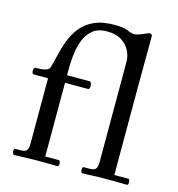

<svg xmlns="http://www.w3.org/2000/svg" viewBox="-109 -832 862 929"><g transform="rotate(15 322.0 -367.5)"><path d="M539 -30H609Q613 -30 615 -24Q617 -18 617 -13Q617 -9 615.5 -4.5Q614 0 611 0Q584 0 567.5 -0.5Q551 -1 537 -1Q523 -1 502 -1Q459 -1 437 0.5Q415 2 386 2Q383 2 381 -3.5Q379 -9 379 -13Q379 -18 380.5 -23Q382 -28 384 -28H413Q439 -28 446.5 -38Q454 -48 454 -74V-576Q454 -602 441 -628.5Q428 -655 400 -673.5Q372 -692 326 -692Q279 -692 252 -668Q225 -644 212.5 -608Q200 -572 196.5 -533.5Q193 -495 193 -466V-437H306Q311 -437 314 -430Q317 -423 317 -416Q317 -411 315 -405Q313 -399 308 -399H193V-30H262Q269 -25 269 -14Q269 -9 267.5 -4.5Q266 0 263 0Q250 0 229.5 -0.5Q209 -1 189 -1Q169 -1 156 -1L47 2Q42 2 39 -3.5Q36 -9 36 -14Q36 -18 37.5 -23Q39 -28 42 -28H67Q93 -28 100.5 -38Q108 -48 108 -74V-399H38Q27 -399 27 -416Q27 -422 29.5 -427Q32 -432 36 -432Q47 -432 62 -433Q77 -434 90 -438.5Q103 -443 106 -453Q115 -481 123 -517.5Q131 -554 145 -591.5Q159 -629 183.5 -661Q208 -693 249 -712.5Q290 -732 353 -732Q399 -732 420 -722.5Q441 -713 454 -713Q468 -713 488.5 -721.5Q509 -730 525 -737Q540 -737 540 -725Q540 -711 540 -672.5Q540 -634 539.5 -581Q539 -528 539 -468.5Q539 -409 539 -353Z"/></g></svg>

Font: Sedan
Style: Regular
Weight: 400
Designer: Sebastian Salazar
Foundry: Sebastian Salazar
Version: Version 1.100; ttfautohint (v1.8.4.7-5d5b)